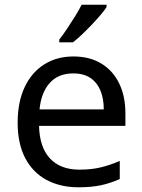

<svg xmlns="http://www.w3.org/2000/svg" viewBox="-20 -786 604 816"><path d="M292 -546Q361 -546 410.5 -516Q460 -486 486.5 -431.5Q513 -377 513 -304V-251H146Q148 -160 192.5 -112.5Q237 -65 317 -65Q368 -65 407.5 -74.5Q447 -84 489 -102V-25Q448 -7 408 1.5Q368 10 313 10Q237 10 178.5 -21Q120 -52 87.5 -113.5Q55 -175 55 -264Q55 -352 84.5 -415Q114 -478 167.5 -512Q221 -546 292 -546ZM291 -474Q228 -474 191.5 -433.5Q155 -393 148 -321H421Q421 -367 407 -401Q393 -435 364.5 -454.5Q336 -474 291 -474ZM433 -756Q424 -742 407 -722Q390 -702 369.5 -680.5Q349 -659 328.5 -639.5Q308 -620 290 -606H232V-618Q247 -637 264.5 -663Q282 -689 299 -716.5Q316 -744 327 -766H433Z"/></svg>

Font: Noto Sans Sinhala
Style: Regular
Weight: 400
Designer: Jelle Bosma - Monotype Design Team
Foundry: Monotype Imaging Inc.
Version: Version 2.006